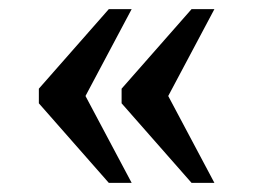

<svg xmlns="http://www.w3.org/2000/svg" viewBox="-20 -480 554 420"><path d="M399 -80 246 -254V-286L399 -460H449L348 -270L449 -80ZM218 -80 65 -254V-286L218 -460H268L167 -270L268 -80Z"/></svg>

Font: Noto Serif Khojki
Style: Regular
Weight: 400
Designer: Juan Bruce
Version: Version 2.002